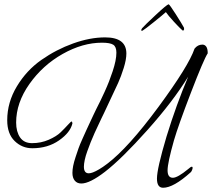

<svg xmlns="http://www.w3.org/2000/svg" viewBox="-20 -826 998 904"><path d="M363 38Q343 38 332 24.5Q321 11 321 -12Q321 -27 324.5 -45Q328 -63 336 -87Q344 -111 349.5 -127Q355 -143 368.5 -173Q382 -203 386.5 -213Q391 -223 406 -255Q421 -287 421 -287Q422 -290 433.5 -313Q445 -336 452.5 -351Q460 -366 472.5 -393.5Q485 -421 493.5 -443Q502 -465 510.5 -490.5Q519 -516 523.5 -538Q528 -560 528 -578Q528 -606 513 -615.5Q498 -625 460 -625Q369 -625 275 -572Q181 -519 118.5 -430.5Q56 -342 56 -249Q56 -206 74.5 -179Q93 -152 131 -152Q173 -152 209.5 -168Q246 -184 265.5 -203Q285 -222 299.5 -238Q314 -254 317 -254Q320 -254 321 -245Q311 -202 258 -165Q205 -128 132 -128Q84 -128 49 -162Q14 -196 14 -260Q14 -344 59.5 -419.5Q105 -495 175 -544Q245 -593 324.5 -621.5Q404 -650 475 -650Q575 -650 575 -574Q575 -546 562.5 -506Q550 -466 536 -435Q522 -404 484 -324Q474 -303 469 -292Q467 -289 459 -271.5Q451 -254 443.5 -238.5Q436 -223 425.5 -200Q415 -177 407 -156.5Q399 -136 391 -114Q383 -92 379 -73Q375 -54 375 -41Q375 -10 398 -10Q406 -10 418 -14.5Q430 -19 447 -29Q464 -39 485 -55Q584 -130 726 -322.5Q868 -515 896 -597Q911 -616 933 -616Q944 -616 951 -606.5Q958 -597 958 -575Q939 -546 879 -390Q819 -234 799 -165Q769 -59 769 -24Q769 11 794 11Q816 11 866 -30Q878 -41 883 -41Q887 -41 887 -36Q887 -31 883.5 -23.5Q880 -16 878 -15Q797 58 748 58Q719 58 719 15Q719 -32 764 -183Q810 -333 866 -465Q795 -349 674 -213.5Q553 -78 474 -17Q439 10 411 24Q383 38 363 38ZM839 -683Q826 -694 798.5 -724Q771 -754 761 -769Q748 -757 705 -722.5Q662 -688 653 -683Q650 -681 648 -681Q645 -681 645 -684Q645 -687 649 -693Q659 -705 712 -754.5Q765 -804 774 -806Q779 -804 808 -758.5Q837 -713 846 -696Q847 -693 847 -689Q846 -683 842 -682Z"/></svg>

Font: Bilbo Swash Caps
Style: Regular
Weight: 400
Designer: Robert E. Leuschke
Foundry: Robert E. Leuschke
Version: Version 1.002